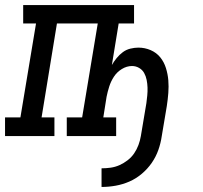

<svg xmlns="http://www.w3.org/2000/svg" viewBox="-37 -540 807 762"><path d="M366 202V128Q384 128 402 125.5Q420 123 437 115.5Q454 108 469.5 96Q485 84 495.5 68.5Q506 53 512.5 35.5Q519 18 522 0L544 -131Q546 -146 547.5 -161.5Q549 -177 548.5 -192.5Q548 -208 545 -223Q542 -238 535 -250.5Q528 -263 515 -270.5Q502 -278 487 -278Q466 -278 446.5 -266Q427 -254 415 -235.5Q403 -217 396.5 -196.5Q390 -176 386 -156L373 -74H424V0H228V-74H289L351 -447H189L128 -74H179V0H-17V-74H44L106 -447H55V-520H495V-447H434L407 -282Q415 -296 426 -309.5Q437 -323 450.5 -333Q464 -343 480.5 -347Q497 -351 512 -351Q538 -351 561 -341Q584 -331 599 -312.5Q614 -294 621.5 -270Q629 -246 631 -221.5Q633 -197 631 -171Q629 -145 625 -119L605 0Q601 28 591.5 55Q582 82 565.5 106Q549 130 526 149.5Q503 169 476.5 180.5Q450 192 422 197Q394 202 366 202Z"/></svg>

Font: Iosevka Etoile Oblique
Style: Regular
Weight: 400
Italic angle: -9°
Designer: Belleve Invis
Foundry: Belleve Invis
Version: Version 15.5.2; ttfautohint (v1.8.4)